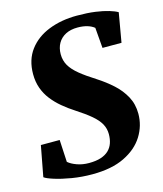

<svg xmlns="http://www.w3.org/2000/svg" viewBox="-114 -836 790 932"><g transform="rotate(-15 281.0 -370.0)"><path d="M235 11Q182 11 132.5 2.8Q83 -5.5 47.5 -16.8Q12 -28 0.5 -37L29.5 -191H124L130 -79.5Q146 -65.5 173.5 -55.8Q201 -46 233 -46Q268.5 -46 293 -54Q317.5 -62 332.8 -76.8Q348 -91.5 355 -111.8Q362 -132 362 -157Q362 -185 348.8 -208.8Q335.5 -232.5 307.5 -256.2Q279.5 -280 234.5 -309Q202.5 -329.5 174.8 -352.8Q147 -376 126 -403Q105 -430 93.5 -462.2Q82 -494.5 82 -532.5Q82 -604.5 118.8 -653.5Q155.5 -702.5 218.8 -727.5Q282 -752.5 360.5 -752.5Q413.5 -752.5 452.8 -747Q492 -741.5 519.2 -733.2Q546.5 -725 561.5 -716L536 -569H440.5L432 -672Q418 -683.5 396.8 -689.8Q375.5 -696 349 -696Q313.5 -696 288.5 -683Q263.5 -670 250 -646.5Q236.5 -623 236.5 -591.5Q236.5 -560 251.2 -534.5Q266 -509 296.8 -484Q327.5 -459 375 -429Q415.5 -403 449.8 -372Q484 -341 505 -302.5Q526 -264 526 -215.5Q526 -155.5 493.8 -103.8Q461.5 -52 397 -20.5Q332.5 11 235 11Z"/></g></svg>

Font: Merriweather 36pt Black
Style: Italic
Weight: 900
Italic angle: -7.8°
Version: Version 2.101